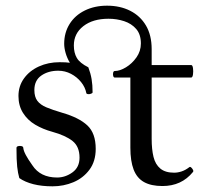

<svg xmlns="http://www.w3.org/2000/svg" viewBox="-20 -644 713 676"><path d="M165 12Q127 12 97.5 4.5Q68 -3 48 -17Q43 -34 40.5 -57Q38 -80 38 -123Q38 -128 44 -129.5Q50 -131 56 -129.5Q62 -128 62 -123Q63 -113 71 -98Q79 -83 94 -62Q122 -19 181 -19Q210 -19 235 -37Q260 -55 260 -89Q260 -128 235.5 -147.5Q211 -167 164 -180Q131 -189 104 -205Q77 -221 61 -246.5Q45 -272 45 -306Q45 -341 64.5 -368Q84 -395 117 -410Q150 -425 190 -425Q202 -425 210.5 -424.5Q219 -424 226 -423Q216 -440 211 -457.5Q206 -475 206 -490Q206 -529 225 -559.5Q244 -590 278.5 -607Q313 -624 357 -624Q403 -624 438.5 -606Q474 -588 494 -554Q514 -520 514 -471V-415H653Q658 -415 659.5 -404Q661 -393 659.5 -382Q658 -371 653 -371H514V-155Q514 -118 520.5 -91.5Q527 -65 544.5 -50.5Q562 -36 593 -36Q606 -36 619.5 -40.5Q633 -45 646 -55Q649 -58 653 -54.5Q657 -51 659.5 -46Q662 -41 659 -38Q619 11 552 11Q512 11 487 -3Q462 -17 450.5 -47Q439 -77 439 -124V-371H384Q380 -371 378.5 -377Q377 -383 378.5 -388.5Q380 -394 384 -394Q402 -394 423.5 -407Q445 -420 460.5 -442Q476 -464 476 -491Q476 -523 459.5 -542Q443 -561 417 -569.5Q391 -578 362 -578Q307 -578 273.5 -552Q240 -526 240 -484Q240 -458 250.5 -440Q261 -422 291 -407Q299 -386 302.5 -365.5Q306 -345 306 -319Q306 -316 300.5 -314Q295 -312 290 -312.5Q285 -313 284 -316Q280 -337 265.5 -355Q251 -373 230 -384Q209 -395 185 -395Q150 -395 125.5 -378Q101 -361 101 -327Q101 -303 111.5 -289Q122 -275 143.5 -266Q165 -257 199 -247Q258 -230 287.5 -202.5Q317 -175 317 -120Q317 -76 295 -46.5Q273 -17 238.5 -2.5Q204 12 165 12Z"/></svg>

Font: Junicode VF
Style: Regular
Weight: 400
Designer: Peter S. Baker
Version: Version 2.213